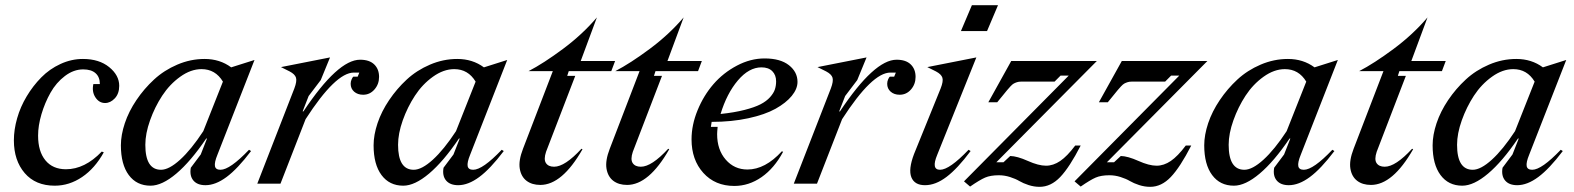

<svg xmlns="http://www.w3.org/2000/svg" viewBox="-20 -704 6035 736"><path d="M126 -184.1Q126 -123.5 154.1 -89.4Q182.1 -55.2 232.9 -55.2Q305.2 -55.2 370.1 -123L377.9 -120.1Q343.8 -58.6 294.7 -25.4Q245.6 7.8 189.9 7.8Q116.2 7.8 74.7 -40.5Q33.2 -88.9 33.2 -166Q33.2 -207 45.7 -250.7Q58.1 -294.4 82.3 -334.7Q106.4 -375 138.2 -407.2Q169.9 -439.5 211.7 -458.7Q253.4 -478 297.9 -478Q359.9 -478 398.4 -446.8Q437 -415.5 437 -375Q437 -345.2 420.2 -327.1Q403.3 -309.1 382.8 -309.1Q359.9 -309.1 345.7 -330.8Q331.5 -352.5 337.9 -381.8H362.8Q362.8 -408.7 346.4 -423.3Q330.1 -438 298.8 -438Q262.2 -438 228.8 -412.6Q195.3 -387.2 173.6 -348.6Q151.9 -310.1 138.9 -266.1Q126 -222.2 126 -184.1Z M749.5 -111.8 773.4 -172.9H770.5Q710.9 -85 656 -38.6Q601.1 7.8 557.1 7.8Q503.9 7.8 473.6 -33Q443.4 -73.7 443.4 -147Q443.4 -186.5 458.5 -231.7Q473.6 -276.9 502.9 -320.3Q532.2 -363.8 570.6 -399.2Q608.9 -434.6 659.7 -456.3Q710.4 -478 764.2 -478Q822.8 -478 866.2 -445.8L955.6 -474.1L813.5 -110.8Q801.3 -81.1 804 -67.1Q806.6 -53.2 825.2 -53.2Q861.3 -53.2 934.6 -129.9L942.4 -125Q890.6 -56.6 848.4 -25.4Q806.2 5.9 767.6 5.9Q736.3 5.9 721.2 -12.2Q706.1 -30.3 711.4 -61ZM537.1 -148.9Q537.1 -53.2 597.2 -53.2Q627.9 -53.2 670.4 -91.8Q712.9 -130.4 759.3 -201.2L834.5 -391.1Q805.7 -439 752.4 -439Q711.4 -439 670.9 -409.9Q630.4 -380.9 601.8 -337.2Q573.2 -293.5 555.2 -242.7Q537.1 -191.9 537.1 -148.9Z M1245.1 -483.9 1209.5 -397 1163.1 -335.9 1140.1 -276.9H1143.1Q1274.9 -475.1 1360.4 -475.1Q1396 -475.1 1414.6 -457Q1433.1 -439 1433.1 -409.2Q1433.1 -381.3 1415.5 -361.1Q1397.9 -340.8 1372.1 -340.8Q1351.1 -340.8 1337.6 -352.5Q1324.2 -364.3 1324.2 -382.8Q1324.2 -391.6 1327.9 -399.9Q1331.5 -408.2 1334.5 -410.2H1351.1L1357.4 -425.8H1336.4Q1266.6 -425.8 1151.4 -247.1L1055.2 0H966.3L1108.4 -365.2Q1118.7 -392.6 1114.7 -406Q1110.8 -419.4 1090.3 -430.2L1057.1 -446.8Z M1718.3 -111.8 1742.2 -172.9H1739.3Q1679.7 -85 1624.8 -38.6Q1569.8 7.8 1525.9 7.8Q1472.7 7.8 1442.4 -33Q1412.1 -73.7 1412.1 -147Q1412.1 -186.5 1427.2 -231.7Q1442.4 -276.9 1471.7 -320.3Q1501 -363.8 1539.3 -399.2Q1577.6 -434.6 1628.4 -456.3Q1679.2 -478 1732.9 -478Q1791.5 -478 1835 -445.8L1924.3 -474.1L1782.2 -110.8Q1770 -81.1 1772.7 -67.1Q1775.4 -53.2 1793.9 -53.2Q1830.1 -53.2 1903.3 -129.9L1911.1 -125Q1859.4 -56.6 1817.1 -25.4Q1774.9 5.9 1736.3 5.9Q1705.1 5.9 1689.9 -12.2Q1674.8 -30.3 1680.2 -61ZM1505.9 -148.9Q1505.9 -53.2 1565.9 -53.2Q1596.7 -53.2 1639.2 -91.8Q1681.6 -130.4 1728 -201.2L1803.2 -391.1Q1774.4 -439 1721.2 -439Q1680.2 -439 1639.6 -409.9Q1599.1 -380.9 1570.6 -337.2Q1542 -293.5 1523.9 -242.7Q1505.9 -191.9 1505.9 -148.9Z M2185.1 -413.1 2073.2 -122.1Q2063.5 -92.8 2072.8 -78.9Q2082 -64.9 2104 -64.9Q2145.5 -64.9 2209 -133.8L2212.9 -131.8Q2134.8 4.9 2051.3 4.9Q2019 4.9 1998.3 -11Q1977.5 -26.9 1972.4 -57.6Q1967.3 -88.4 1984.9 -133.8L2099.1 -431.2H2005.9Q2064 -461.4 2138.4 -516.8Q2212.9 -572.3 2268.1 -637.2L2206.1 -470.2H2337.9L2323.2 -431.2H2160.2L2154.3 -413.1Z M2517.6 -413.1 2405.8 -122.1Q2396 -92.8 2405.3 -78.9Q2414.6 -64.9 2436.5 -64.9Q2478 -64.9 2541.5 -133.8L2545.4 -131.8Q2467.3 4.9 2383.8 4.9Q2351.6 4.9 2330.8 -11Q2310.1 -26.9 2304.9 -57.6Q2299.8 -88.4 2317.4 -133.8L2431.6 -431.2H2338.4Q2396.5 -461.4 2470.9 -516.8Q2545.4 -572.3 2600.6 -637.2L2538.6 -470.2H2670.4L2655.8 -431.2H2492.7L2486.8 -413.1Z M2981.9 -122.1Q2948.2 -59.1 2899.4 -25.1Q2850.6 8.8 2794.9 8.8Q2721.2 8.8 2676 -41.3Q2630.9 -91.3 2630.9 -169.9Q2630.9 -225.1 2654.1 -281.5Q2677.2 -337.9 2714.8 -381.3Q2752.4 -424.8 2804.7 -452.4Q2856.9 -480 2911.1 -480Q2971.2 -480 3004.2 -454.1Q3037.1 -428.2 3037.1 -390.1Q3037.1 -363.3 3015.1 -336.4Q2993.2 -309.6 2952.9 -287.1Q2912.6 -264.6 2848.6 -250.7Q2784.7 -236.8 2708 -236.8L2705.1 -217.8H2731Q2729 -198.2 2729 -189.9Q2729 -129.9 2762 -92Q2794.9 -54.2 2845.2 -54.2Q2913.1 -54.2 2977.1 -124ZM2898.9 -445.8Q2851.1 -445.8 2808.6 -395.8Q2766.1 -345.7 2742.2 -267.1Q2794.4 -272.5 2833.5 -282.5Q2872.6 -292.5 2895.3 -304.2Q2918 -315.9 2931.9 -331.5Q2945.8 -347.2 2950.4 -361.3Q2955.1 -375.5 2955.1 -392.1Q2955.1 -416.5 2940.4 -431.2Q2925.8 -445.8 2898.9 -445.8Z M3301.8 -483.9 3266.1 -397 3219.7 -335.9 3196.8 -276.9H3199.7Q3331.5 -475.1 3417 -475.1Q3452.6 -475.1 3471.2 -457Q3489.7 -439 3489.7 -409.2Q3489.7 -381.3 3472.2 -361.1Q3454.6 -340.8 3428.7 -340.8Q3407.7 -340.8 3394.3 -352.5Q3380.9 -364.3 3380.9 -382.8Q3380.9 -391.6 3384.5 -399.9Q3388.2 -408.2 3391.1 -410.2H3407.7L3414.1 -425.8H3393.1Q3323.2 -425.8 3208 -247.1L3111.8 0H3022.9L3165 -365.2Q3175.3 -392.6 3171.4 -406Q3167.5 -419.4 3147 -430.2L3113.8 -446.8Z M3722.7 -483.9 3572.8 -110.8Q3548.8 -53.2 3583.5 -53.2Q3619.6 -53.2 3692.9 -129.9L3700.7 -125Q3650.4 -57.6 3608.4 -25.9Q3566.4 5.9 3525.9 5.9Q3485.8 5.9 3473.6 -24.4Q3461.4 -54.7 3483.9 -113.8L3585.9 -365.2Q3596.7 -392.6 3592.5 -406Q3588.4 -419.4 3567.9 -430.2L3534.7 -446.8ZM3663.6 -585 3705.6 -684.1H3805.7L3763.7 -585Z M4184.6 -470.2 3799.3 -82H3826.7L3852.5 -106Q3878.9 -105.5 3919.9 -87.2Q3960.9 -68.8 3989.7 -68.8Q4017.6 -68.8 4044.2 -86.9Q4070.8 -105 4101.6 -146H4122.6Q4080.1 -63 4044.2 -25.4Q4008.3 12.2 3965.3 12.2Q3943.8 12.2 3922.9 5.4Q3901.9 -1.5 3887.5 -10Q3873 -18.6 3851.8 -25.4Q3830.6 -32.2 3808.6 -32.2Q3776.9 -32.2 3756.1 -23.2Q3735.4 -14.2 3698.7 11.2L3675.3 -8.8L4076.7 -414.1H4045.4L4022.5 -391.1H3893.6Q3885.3 -391.1 3878.4 -388.9Q3871.6 -386.7 3866.2 -383.8Q3860.8 -380.9 3853.3 -372.8Q3845.7 -364.7 3840.6 -358.4Q3835.4 -352.1 3823.5 -337.4Q3811.5 -322.8 3802.7 -312H3768.6L3856.4 -470.2Z M4608.4 -470.2 4223.1 -82H4250.5L4276.4 -106Q4302.7 -105.5 4343.8 -87.2Q4384.8 -68.8 4413.6 -68.8Q4441.4 -68.8 4468 -86.9Q4494.6 -105 4525.4 -146H4546.4Q4503.9 -63 4468 -25.4Q4432.1 12.2 4389.2 12.2Q4367.7 12.2 4346.7 5.4Q4325.7 -1.5 4311.3 -10Q4296.9 -18.6 4275.6 -25.4Q4254.4 -32.2 4232.4 -32.2Q4200.7 -32.2 4179.9 -23.2Q4159.2 -14.2 4122.6 11.2L4099.1 -8.8L4500.5 -414.1H4469.2L4446.3 -391.1H4317.4Q4309.1 -391.1 4302.2 -388.9Q4295.4 -386.7 4290 -383.8Q4284.7 -380.9 4277.1 -372.8Q4269.5 -364.7 4264.4 -358.4Q4259.3 -352.1 4247.3 -337.4Q4235.4 -322.8 4226.6 -312H4192.4L4280.3 -470.2Z M4902.3 -111.8 4926.3 -172.9H4923.3Q4863.8 -85 4808.8 -38.6Q4753.9 7.8 4710 7.8Q4656.7 7.8 4626.5 -33Q4596.2 -73.7 4596.2 -147Q4596.2 -186.5 4611.3 -231.7Q4626.5 -276.9 4655.8 -320.3Q4685.1 -363.8 4723.4 -399.2Q4761.7 -434.6 4812.5 -456.3Q4863.3 -478 4917 -478Q4975.6 -478 5019 -445.8L5108.4 -474.1L4966.3 -110.8Q4954.1 -81.1 4956.8 -67.1Q4959.5 -53.2 4978 -53.2Q5014.2 -53.2 5087.4 -129.9L5095.2 -125Q5043.5 -56.6 5001.2 -25.4Q4959 5.9 4920.4 5.9Q4889.2 5.9 4874 -12.2Q4858.9 -30.3 4864.3 -61ZM4689.9 -148.9Q4689.9 -53.2 4750 -53.2Q4780.8 -53.2 4823.2 -91.8Q4865.7 -130.4 4912.1 -201.2L4987.3 -391.1Q4958.5 -439 4905.3 -439Q4864.3 -439 4823.7 -409.9Q4783.2 -380.9 4754.6 -337.2Q4726.1 -293.5 4708 -242.7Q4689.9 -191.9 4689.9 -148.9Z M5369.1 -413.1 5257.3 -122.1Q5247.6 -92.8 5256.8 -78.9Q5266.1 -64.9 5288.1 -64.9Q5329.6 -64.9 5393.1 -133.8L5397 -131.8Q5318.8 4.9 5235.4 4.9Q5203.1 4.9 5182.4 -11Q5161.6 -26.9 5156.5 -57.6Q5151.4 -88.4 5168.9 -133.8L5283.2 -431.2H5189.9Q5248 -461.4 5322.5 -516.8Q5397 -572.3 5452.1 -637.2L5390.1 -470.2H5522L5507.3 -431.2H5344.2L5338.4 -413.1Z M5777.8 -111.8 5801.8 -172.9H5798.8Q5739.3 -85 5684.3 -38.6Q5629.4 7.8 5585.4 7.8Q5532.2 7.8 5502 -33Q5471.7 -73.7 5471.7 -147Q5471.7 -186.5 5486.8 -231.7Q5502 -276.9 5531.2 -320.3Q5560.5 -363.8 5598.9 -399.2Q5637.2 -434.6 5688 -456.3Q5738.8 -478 5792.5 -478Q5851.1 -478 5894.5 -445.8L5983.9 -474.1L5841.8 -110.8Q5829.6 -81.1 5832.3 -67.1Q5835 -53.2 5853.5 -53.2Q5889.6 -53.2 5962.9 -129.9L5970.7 -125Q5918.9 -56.6 5876.7 -25.4Q5834.5 5.9 5795.9 5.9Q5764.6 5.9 5749.5 -12.2Q5734.4 -30.3 5739.7 -61ZM5565.4 -148.9Q5565.4 -53.2 5625.5 -53.2Q5656.2 -53.2 5698.7 -91.8Q5741.2 -130.4 5787.6 -201.2L5862.8 -391.1Q5834 -439 5780.8 -439Q5739.7 -439 5699.2 -409.9Q5658.7 -380.9 5630.1 -337.2Q5601.6 -293.5 5583.5 -242.7Q5565.4 -191.9 5565.4 -148.9Z"/></svg>

Font: Redaction
Style: Italic
Weight: 400
Designer: Jeremy Mickel / Forest Young
Foundry: MCKL
Version: Version 2.001;hotconv 1.0.113;makeotfexe 2.5.65598 DEVELOPME